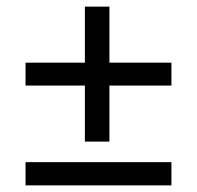

<svg xmlns="http://www.w3.org/2000/svg" viewBox="-20 -589 593 579"><path d="M497 -331H310V-162H236V-331H57V-400H236V-569H310V-400H497ZM497 -30H57V-100H497Z"/></svg>

Font: Hind Guntur
Style: Regular
Weight: 400
Version: Version 1.000;PS 1.0;hotconv 1.0.86;makeotf.lib2.5.63406; tt